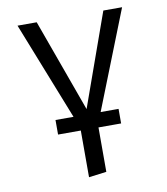

<svg xmlns="http://www.w3.org/2000/svg" viewBox="-83 -596 765 877"><g transform="rotate(-10 300.0 -157.0)"><path d="M446 -72V-4.5H341H153.5V-72ZM259 212V-16.5L57.5 -526.5H146.5L302 -96.5L455.5 -526.5H542.5L341 -16.5V201.5Z"/></g></svg>

Font: Fast_Mono
Style: Regular
Weight: 400
Monospace: yes
Designer: Carrois Corporate, Edenspiekermann AG, Nikita Prokopov
Foundry: Carrois Corporate, Edenspiekermann AG, Nikita Prokopov
Version: Version 5.002